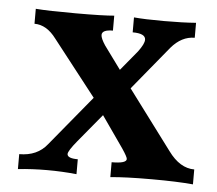

<svg xmlns="http://www.w3.org/2000/svg" viewBox="-41 -518 635 563"><g transform="rotate(5 276.5 -236.5)"><path d="M546.4 0Q499 -4.4 425.3 -4.4Q345.7 -4.4 303.2 0V-43.9Q346.7 -43.9 346.7 -57.1Q346.7 -63 330.6 -86.9L266.1 -179.2L197.8 -96.7Q172.4 -65.9 172.4 -56.6Q172.9 -43.9 203.6 -43.9V0Q161.1 -4.4 116.7 -4.4Q73.7 -4.4 31.2 0V-43.9Q84.5 -43.9 113.3 -80.6L234.4 -227.5L106.9 -390.6Q78.6 -428.7 42.5 -428.7V-472.7Q80.6 -469.7 160.2 -469.7Q241.7 -469.7 273.4 -472.7V-428.7Q241.2 -428.7 241.2 -413.1Q241.2 -403.3 254.4 -383.3L303.7 -315.9L352.1 -374.5Q369.6 -397.9 369.6 -410.2Q369.6 -428.7 331.5 -428.7V-472.7Q363.3 -469.7 419.9 -469.7Q475.6 -469.7 514.2 -472.7V-428.7Q475.6 -428.7 445.3 -393.1L339.8 -264.6L469.7 -90.8Q503.9 -43.9 546.4 -43.9Z"/></g></svg>

Font: Kelvinch
Style: Bold
Weight: 700
Designer: Paul James Miller
Foundry: High-Logic / Made with FontCreator
Version: Version 3.501;March 28, 2021;FontCreator 13.0.0.2683 64-bit